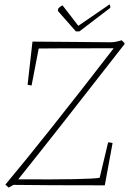

<svg xmlns="http://www.w3.org/2000/svg" viewBox="-20 -833 580 863"><path d="M321 -692 240 -784 242 -795Q250 -804 261 -809L332 -717L472 -813Q476 -810 476 -798L337 -692ZM19 10 4 -3Q179 -212 491 -616Q203 -616 154 -615L122 -449Q113 -449 104 -452L126 -646Q164 -646 316 -644.5Q468 -643 477 -643Q498 -643 527 -652L539 -640L540 -635Q231 -238 62 -27Q381 -25 428 -34L466 -193Q479 -193 486 -190L451 0Q185 0 41 -2Z"/></svg>

Font: Albura ExtraLight
Style: Italic
Weight: 156
Italic angle: -7°
Designer: Mercedes Jáuregui
Foundry: Omnibus-Type Team
Version: Version 1.000